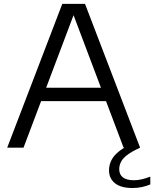

<svg xmlns="http://www.w3.org/2000/svg" viewBox="-20 -760 794 988"><path d="M17 0 300.5 -740H417.5L701 0H616L351.5 -700.5H365.5L101 0ZM168.5 -239.5 189 -308.5H529L549 -239.5ZM662 207.5Q602.5 207.5 571.8 183Q541 158.5 541 116Q541 88.5 553.8 63.5Q566.5 38.5 596.2 15.8Q626 -7 677.5 -28L701 0Q659 19 635.5 36.8Q612 54.5 602.8 72.8Q593.5 91 593.5 110.5Q593.5 138 612.5 152.8Q631.5 167.5 669.5 167.5Q688.5 167.5 708.2 163Q728 158.5 753.5 149V189Q732 198 709.2 202.8Q686.5 207.5 662 207.5Z"/></svg>

Font: Encode Sans SemiExpanded
Style: Regular
Weight: 400
Width: 6
Designer: Multiple Designers
Foundry: Impallari Type
Version: Version 3.002